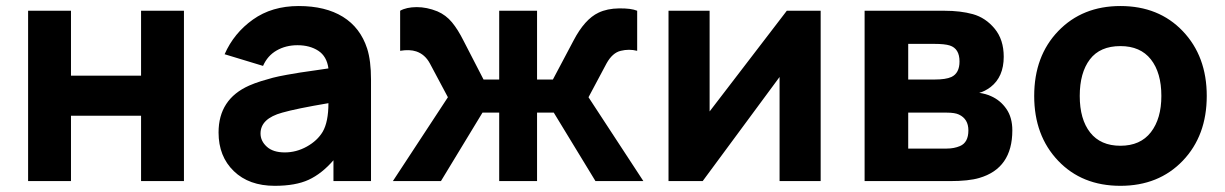

<svg xmlns="http://www.w3.org/2000/svg" viewBox="-20 -598 4046 634"><path d="M445.8 -562.5H587.4V0H445.8V-215.8H214.4V0H72.8V-562.5H214.4V-348.1H445.8Z M1205.1 0H1081.1V-68.8Q1042.5 -24.4 999.3 -4.4Q956.1 15.6 887.2 15.6Q802.2 15.6 752 -33Q701.7 -81.5 701.7 -160.6Q701.7 -270.5 802.7 -315.4Q820.3 -323.2 842.3 -330.1Q864.3 -336.9 881.1 -341.3Q897.9 -345.7 927.7 -351.1Q957.5 -356.4 970.7 -358.4Q983.9 -360.4 1019.8 -365.5Q1055.7 -370.6 1064.5 -372.1Q1059.1 -412.1 1031 -430.4Q1002.9 -448.7 962.4 -448.7Q923.8 -448.7 893.6 -431.4Q863.3 -414.1 848.6 -380.4L721.7 -418.9Q752.4 -488.8 815.2 -533.4Q877.9 -578.1 966.3 -578.1Q1054.7 -578.1 1112.3 -542.5Q1169.9 -506.8 1192.4 -437.5Q1205.1 -397.5 1205.1 -335.4ZM1045.4 -162.6Q1064.5 -195.3 1064.5 -257.3Q958 -239.3 912.1 -226.1Q840.3 -206.5 840.3 -157.2Q840.3 -132.3 861.1 -113.5Q881.8 -94.7 920.4 -94.7Q958.5 -94.7 993.2 -114Q1027.8 -133.3 1045.4 -162.6Z M1277.3 0 1459 -276.9 1399.4 -388.7Q1383.3 -418.5 1354.5 -428.2Q1332.5 -435.5 1301.3 -430.2V-562.5Q1321.8 -574.2 1355.5 -574.5Q1389.2 -574.7 1424.3 -560.5Q1452.6 -548.3 1472.4 -524.4Q1492.2 -500.5 1510.7 -463.4L1576.7 -335.4H1628.4V-562.5H1753.4V-335.4H1805.7L1873.5 -463.4Q1910.6 -534.7 1956.5 -556.2Q1984.9 -569.8 2024.4 -570.3Q2064 -570.8 2084 -562.5V-430.2Q2057.1 -437 2029.8 -430.2Q2002.4 -423.8 1982.9 -388.7L1923.3 -276.9L2104.5 0H1946.3L1808.6 -226.1H1753.4V0H1628.4V-226.1H1573.2L1436 0Z M2689.9 -562.5V0H2554.2V-343.8L2300.3 0H2187.5V-562.5H2323.2V-230L2578.1 -562.5Z M2835 -562.5H3098.6Q3151.9 -562.5 3192.4 -551.3Q3234.4 -539.6 3264.4 -503.4Q3294.4 -467.3 3294.4 -410.6Q3294.4 -344.2 3251 -310.5Q3230.5 -295.4 3213.4 -291.5Q3236.3 -288.1 3252.9 -280.3Q3283.7 -266.6 3303.2 -238.3Q3322.8 -210 3322.8 -167.5Q3322.8 -42 3213.4 -10.3Q3178.7 0 3116.2 0H2835ZM2979 -453.1V-335.4H3065.4Q3103.5 -335.4 3121.6 -343.8Q3148.4 -356.4 3148.4 -395Q3148.4 -437.5 3116.2 -447.8Q3099.6 -453.1 3065.4 -453.1ZM2979 -226.1V-107.4H3106Q3130.4 -107.4 3149.9 -115.7Q3177.7 -127.4 3177.7 -167.5Q3177.7 -205.1 3146.5 -219.7Q3133.3 -226.1 3106 -226.1Z M3679.7 15.6Q3552.7 15.6 3473.9 -67.4Q3395 -150.4 3395 -281.2Q3395 -413.1 3474.6 -495.6Q3554.2 -578.1 3679.7 -578.1Q3806.6 -578.1 3885.7 -495.1Q3964.8 -412.1 3964.8 -281.2Q3964.8 -149.9 3885.5 -67.1Q3806.2 15.6 3679.7 15.6ZM3814.9 -281.2Q3814.9 -357.9 3780.3 -401.9Q3745.6 -445.8 3679.7 -445.8Q3612.3 -445.8 3578.9 -401.9Q3545.4 -357.9 3545.4 -281.2Q3545.4 -204.1 3579.8 -160.4Q3614.3 -116.7 3679.7 -116.7Q3745.6 -116.7 3780.3 -161.4Q3814.9 -206.1 3814.9 -281.2Z"/></svg>

Font: Manrope3 ExtraBold
Style: Bold
Weight: 800
Width: 4
Designer: Mikhail Sharanda
Foundry: Mikhail Sharanda
Version: Version 3.000;PS 003.000;hotconv 1.0.88;makeotf.lib2.5.64775